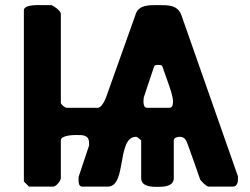

<svg xmlns="http://www.w3.org/2000/svg" viewBox="-20 -727 975 748"><path d="M530 -180V-33C530 1 573 1 593 1C614 1 657 1 657 -33V-180C657 -191 672 -194 680 -194C701 -194 706 -179 713 -160C721 -140 753 -47 760 -27C762 -24 783 0 793 0H887C903 0 907 -16 907 -27V-40L687 -667C672 -709 634 -707 597 -707C563 -707 518 -710 507 -667C491 -622 416 -412 400 -367C396 -355 381 -307 360 -307H240C233 -307 217 -320 217 -327V-673C217 -685 190 -704 180 -707H143C137 -707 73 -711 73 -687V-20L93 0H187C199 0 217 -23 217 -33V-180C217 -201 270 -201 277 -201C303 -201 327 -202 327 -169V-160L287 -40C286 -39 286 -30 286 -27C286 -19 286 0 300 0H400C475 0 434 -194 510 -194C516 -194 530 -180 530 -180ZM539 -333C539 -336 540 -346 540 -347L580 -467C583 -475 591 -474 598 -474C615 -474 611 -470 620 -447C627 -425 654 -359 654 -333C654 -325 654 -307 640 -307H553C539 -307 539 -325 539 -333Z"/></svg>

Font: Asimov Print
Style: C
Weight: 500
Designer: Google
Version: Version 2.000980: 2014